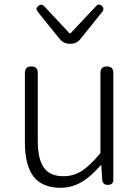

<svg xmlns="http://www.w3.org/2000/svg" viewBox="-20 -832 630 864"><path d="M253 13Q170 13 131 -37.5Q92 -88 92 -192V-504Q92 -533 121 -533Q150 -533 150 -504V-199Q150 -116 177.5 -77.5Q205 -39 266 -39Q311 -39 350 -64Q385 -87 432 -143V-504Q432 -533 461 -533Q490 -533 490 -504V-266V-24Q490 0 465 0Q442 0 440 -23L436 -88H433Q390 -39 351 -15Q305 13 253 13ZM292 -635Q268 -635 251 -654L202 -714L150 -779Q138 -793 152 -805Q166 -817 179 -804L293 -682H297L413 -805Q424 -818 439 -805Q451 -793 441 -780L340 -654Q323 -635 299 -635Z"/></svg>

Font: GenSenRounded TW L
Style: Regular
Weight: 300
Version: Version 1.501;PS 1;hotconv 16.6.51;makeotf.lib2.5.65220